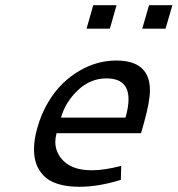

<svg xmlns="http://www.w3.org/2000/svg" viewBox="-20 -714 688 744"><path d="M429.7 -479.5Q561 -479.5 561 -364.3Q561 -319.8 537.1 -234.9L526.4 -197.8H199.2Q194.3 -179.7 194.3 -165Q194.3 -118.7 230.5 -86.4Q266.6 -54.2 335.9 -54.2Q384.8 -54.2 449.7 -71.3L448.2 -17.1Q362.3 9.8 287.6 9.8Q238.8 9.8 203.6 -1.5Q168.5 -12.7 148.9 -33.4Q129.4 -54.2 120.6 -79.1Q111.8 -104 111.8 -134.8Q111.8 -175.3 125 -219.7Q140.1 -272.9 166 -316.7Q191.9 -360.4 222.7 -390.1Q253.4 -419.9 289.1 -440.4Q324.7 -460.9 359.9 -470.2Q395 -479.5 429.7 -479.5ZM392.6 -410.2Q330.1 -410.2 282 -364.7Q233.9 -319.3 216.3 -258.3H466.3Q478 -298.3 478 -329.6Q478 -410.2 392.6 -410.2ZM341.3 -693.8H431.6L405.8 -603H315.4ZM557.6 -693.8H647.9L621.6 -603H531.2Z"/></svg>

Font: Cantarell
Style: Italic
Weight: 400
Italic angle: -16°
Designer: Dave Crossland
Version: Version 1.004